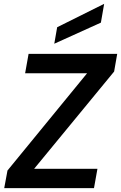

<svg xmlns="http://www.w3.org/2000/svg" viewBox="-20 -981 631 1001"><path d="M2 0 19 -92 434 -599H111L129 -700H591L575 -608L158 -101H488L470 0ZM263 -753 278 -839 523 -961 506 -863Z"/></svg>

Font: DM Sans 24pt SemiBold
Style: Italic
Weight: 600
Italic angle: -10°
Designer: Colophon Foundry, Jonny Pinhorn
Foundry: Colophon Foundry
Version: Version 4.004;gftools[0.9.30]